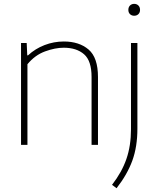

<svg xmlns="http://www.w3.org/2000/svg" viewBox="-20 -768 840 1018"><path d="M91.5 0V-540H121.5L124.5 -474.5H128.5Q167 -510 216.2 -529Q265.5 -548 318.5 -548Q399.5 -548 449.5 -505.5Q499.5 -463 499.5 -359.5V0H465.5V-360Q465.5 -445.5 425.8 -480.2Q386 -515 318 -515Q272.5 -515 219 -495.5Q165.5 -476 125.5 -427.5V0ZM598 230 574 212Q626 145 650.2 75Q674.5 5 674.5 -83V-540H708.5V-86Q708.5 9.5 681.8 83.2Q655 157 598 230ZM691.5 -684.5Q678 -684.5 669.2 -693Q660.5 -701.5 660.5 -715.5Q660.5 -730 669.2 -738.8Q678 -747.5 691.5 -747.5Q705 -747.5 713.8 -738.8Q722.5 -730 722.5 -715.5Q722.5 -701.5 713.8 -693Q705 -684.5 691.5 -684.5Z"/></svg>

Font: Encode Sans SmExp Th
Style: Regular
Weight: 100
Width: 6
Designer: Multiple Designers
Foundry: Impallari Type
Version: Version 3.002; ttfautohint (v1.8.3) -l 8 -r 50 -G 200 -x 14 